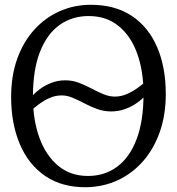

<svg xmlns="http://www.w3.org/2000/svg" viewBox="-20 -771 739 802"><path d="M444 -305.5Q414 -305.5 386.2 -315.5Q358.5 -325.5 333 -339Q307.5 -352.5 283.8 -362.5Q260 -372.5 238 -372.5Q211.5 -372.5 187.2 -361.8Q163 -351 143.8 -336.5Q124.5 -322 112.5 -311.5L111.5 -366.5Q126 -383.5 147.2 -399.2Q168.5 -415 195.2 -425.2Q222 -435.5 253 -435.5Q282.5 -435.5 309.5 -425.2Q336.5 -415 361.8 -401.5Q387 -388 411.5 -377.8Q436 -367.5 460 -367.5Q486 -367.5 510.8 -378.5Q535.5 -389.5 555.2 -404Q575 -418.5 586.5 -428.5L589.5 -374.5Q575 -357.5 553 -341.8Q531 -326 503.2 -315.8Q475.5 -305.5 444 -305.5ZM342.5 11Q239.5 12.5 169 -35.8Q98.5 -84 62.5 -169.8Q26.5 -255.5 26.5 -366Q26.5 -454.5 52 -525.5Q77.5 -596.5 123.2 -647Q169 -697.5 229.5 -724.2Q290 -751 359.5 -751Q460.5 -751 530.2 -704.8Q600 -658.5 636.2 -574.5Q672.5 -490.5 672.5 -378Q672.5 -290.5 647.2 -219.2Q622 -148 577 -97Q532 -46 472 -18.2Q412 9.5 342.5 11ZM350.5 -704Q281.5 -704 229 -666.8Q176.5 -629.5 147 -554.5Q117.5 -479.5 117.5 -366Q117.5 -270.5 144.5 -196Q171.5 -121.5 222.8 -78.8Q274 -36 347.5 -36Q416.5 -36 468.8 -74.2Q521 -112.5 550.2 -188.5Q579.5 -264.5 579.5 -378Q579.5 -474 553 -547.5Q526.5 -621 475.2 -662.5Q424 -704 350.5 -704Z"/></svg>

Font: Merriweather 7pt Light
Style: Regular
Weight: 300
Designer: Eben Sorkin
Foundry: Eben Sorkin
Version: Version 2.200;gftools[0.9.31]